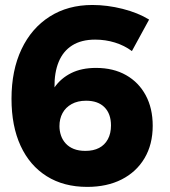

<svg xmlns="http://www.w3.org/2000/svg" viewBox="-20 -728 670 756"><path d="M499.4 -526.9Q469.7 -549 432.5 -560.5Q395.3 -572 354.7 -572Q300.4 -572 264.4 -549.3Q228.4 -526.6 211.1 -484.4Q193.7 -442.3 194.6 -383.9Q219.7 -420 260.5 -440.3Q301.3 -460.6 358.1 -460.6Q426.4 -460.6 476.4 -432.2Q526.3 -403.9 553.8 -352.7Q581.3 -301.6 581.3 -233Q581.3 -159.3 549.1 -105.1Q516.9 -50.9 459.1 -21.5Q401.3 7.9 323.4 7.9Q230.9 7.9 164 -34.1Q97.1 -76 61.2 -153.7Q25.3 -231.4 25.3 -339Q25.3 -451 64.6 -534Q103.9 -617 175.6 -662.7Q247.3 -708.4 343.9 -708.4Q402.1 -708.4 462.9 -693.1Q523.6 -677.7 567.1 -650.9ZM319 -331.4Q285.7 -331.4 262 -318.2Q238.3 -305 226.2 -282.6Q214.1 -260.3 214.1 -231.3Q214.1 -212.3 220.1 -194.6Q226.1 -176.9 238.7 -163.1Q251.3 -149.3 270.5 -141.6Q289.7 -133.9 316.3 -133.9Q347.9 -133.9 370.1 -145.5Q392.4 -157.1 404.7 -179.8Q417 -202.4 417 -234Q417 -280 391.4 -305.7Q365.9 -331.4 319 -331.4Z"/></svg>

Font: Alexandria
Style: Regular
Weight: 400
Designer: Mohamed Gaber
Foundry: Kief Type Foundry
Version: Version 5.100